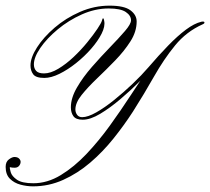

<svg xmlns="http://www.w3.org/2000/svg" viewBox="-111 -556 744 680"><path d="M6 104Q-16 104 -38.5 98Q-61 92 -76 77Q-91 62 -91 35Q-91 17 -79.5 8.5Q-68 0 -60 0Q-49 0 -43.5 5.5Q-38 11 -38 17Q-38 25 -43.5 31.5Q-49 38 -59 38Q-67 38 -71.5 37Q-76 36 -76 36Q-77 40 -73 54Q-69 68 -51 80.5Q-33 93 7 93Q57 93 104.5 64Q152 35 195.5 -11Q239 -57 278 -111Q317 -165 350.5 -216.5Q384 -268 411.5 -306.5Q439 -345 459 -359Q470 -367 474.5 -365.5Q479 -364 465 -352Q460 -347 438 -323.5Q416 -300 384 -268Q352 -236 315.5 -205Q279 -174 244 -153Q209 -132 182 -132Q158 -132 149 -144.5Q140 -157 140 -176Q140 -209 161.5 -246Q183 -283 215 -319.5Q247 -356 278.5 -388.5Q310 -421 331.5 -446Q353 -471 353 -484Q353 -501 334.5 -513.5Q316 -526 274 -526Q226 -526 179 -505Q132 -484 93.5 -452Q55 -420 32 -386.5Q9 -353 9 -328Q9 -314 17 -305Q25 -296 45 -296Q68 -296 95.5 -312.5Q123 -329 149.5 -354Q176 -379 198 -406Q220 -433 234 -454Q248 -475 250 -483Q252 -492 254.5 -491Q257 -490 258 -482Q262 -463 249 -437Q236 -411 212 -383.5Q188 -356 158.5 -332.5Q129 -309 99.5 -294.5Q70 -280 46 -280Q16 -280 6.5 -293Q-3 -306 -3 -324Q-3 -352 20 -388Q43 -424 82.5 -458Q122 -492 172.5 -514Q223 -536 277 -536Q329 -536 351 -519.5Q373 -503 373 -480Q373 -444 351 -409.5Q329 -375 297 -342Q265 -309 232.5 -278Q200 -247 178 -219.5Q156 -192 156 -168Q156 -158 162 -149.5Q168 -141 180 -141Q200 -141 230 -158Q260 -175 293.5 -202Q327 -229 359 -259.5Q391 -290 415 -318Q451 -360 484.5 -394.5Q518 -429 547.5 -451Q577 -473 602 -479Q612 -481 613 -477Q614 -473 607 -470Q549 -444 509 -395Q469 -346 434.5 -285Q400 -224 360 -161Q329 -113 291 -65.5Q253 -18 208.5 20Q164 58 113 81Q62 104 6 104Z"/></svg>

Font: Kapakana
Style: Regular
Weight: 400
Designer: Kousuke Nagai
Version: Version 1.002